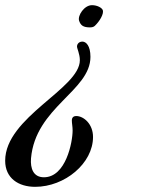

<svg xmlns="http://www.w3.org/2000/svg" viewBox="-153 -449 552 743"><path d="M156 -216C156 -106 -133 4 -133 173C-133 241 -81 274 -17 274C98 274 207 183 207 81C207 31 171 0 142 0C127 0 125 11 125 17C125 28 128 41 128 56C128 101 102 237 17 237C-24 237 -36 203 -33 164C-16 -34 197 -97 197 -229C197 -272 180 -288 166 -288C151 -288 145 -277 145 -269C145 -261 156 -240 156 -216ZM153 -369C159 -351 169 -343 195 -343C201 -343 209 -344 214 -349C233 -367 249 -395 245 -409C242 -419 223 -429 203 -429C173 -429 147 -389 153 -369Z"/></svg>

Font: Mervale Script
Style: Regular
Weight: 400
Designer: Astigmatic (AOETI)
Foundry: Astigmatic (AOETI)
Version: Version 1.000